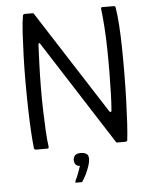

<svg xmlns="http://www.w3.org/2000/svg" viewBox="-58 -721 756 949"><g transform="rotate(-5 320.5 -246.5)"><path d="M475 -157Q477 -153 481.5 -153.5Q486 -154 486 -160Q489 -195 490.5 -244Q492 -293 492.5 -349Q493 -405 492 -462Q491 -519 487.5 -571Q484 -623 479 -664Q478 -673 484 -673H542Q545 -673 548 -671Q551 -669 551 -665Q557 -630 560.5 -577.5Q564 -525 565 -462Q566 -399 565.5 -333Q565 -267 563 -205Q561 -143 558 -91.5Q555 -40 551 -7Q550 -3 546.5 -1.5Q543 0 539 0H500Q495 0 491 -9L164 -519Q163 -523 159.5 -523Q156 -523 155 -518Q153 -473 151 -419.5Q149 -366 148.5 -308Q148 -250 149.5 -194.5Q151 -139 153.5 -91Q156 -43 161 -9Q161 0 156 0H99Q95 0 92 -1.5Q89 -3 88 -7Q84 -41 81 -93Q78 -145 76.5 -207.5Q75 -270 75 -336Q75 -402 77 -464.5Q79 -527 82 -579.5Q85 -632 91 -665Q91 -669 94.5 -671Q98 -673 100 -673H140Q145 -673 148 -666ZM355 69Q355 82 348.5 102Q342 122 332.5 142Q323 162 313 176Q311 180 308 180Q303 180 294 180Q285 180 279 180Q277 179 277 178Q277 177 279 170Q286 157 294 135.5Q302 114 307 99Q291 98 285 89Q279 80 279 69Q279 54 287.5 45Q296 36 316 36Q334 36 344.5 43Q355 50 355 69Z"/></g></svg>

Font: Glory Thin
Style: Regular
Weight: 400
Version: Version 1.011